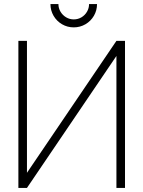

<svg xmlns="http://www.w3.org/2000/svg" viewBox="-20 -920 702 940"><path d="M341 -786Q310 -786 283.8 -801.2Q257.5 -816.5 242.2 -842.8Q227 -869 227 -900H266Q266 -880 276.2 -862.8Q286.5 -845.5 303.8 -835.2Q321 -825 341 -825Q361.5 -825 378.8 -835.2Q396 -845.5 406 -862.8Q416 -880 416 -900H455Q455 -869 439.8 -842.8Q424.5 -816.5 398.2 -801.2Q372 -786 341 -786ZM550 0V-646L112 0H70V-720H112V-74L550 -720H592V0Z"/></svg>

Font: Vela Sans ExtLt
Style: Regular
Weight: 200
Designer: Principal design: Mikhail Sharanda - project Manrope.
Design modification: Ravid Balaliev
Foundry: Mikhail Sharanda
Version: Version 1.001